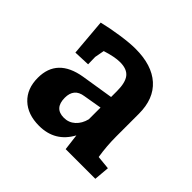

<svg xmlns="http://www.w3.org/2000/svg" viewBox="-131 -654 810 810"><g transform="rotate(45 274.0 -249.0)"><path d="M46 -130Q46 -246 178 -268L322 -291V-326Q322 -377 304 -399.5Q286 -422 245 -422Q213 -422 163 -406L155 -363L156 -320L83 -317L69 -482Q114 -493 165.5 -500.5Q217 -508 251 -508Q349 -508 402 -460.5Q455 -413 455 -324V-190Q455 -131 464 -75L525 -69L519 0H342L333 -73Q288 10 193 10Q125 10 85.5 -27.5Q46 -65 46 -130ZM243 -88Q272 -88 293 -107Q314 -126 322 -158V-228L240 -214Q212 -210 199 -194Q186 -178 186 -151Q186 -88 243 -88Z"/></g></svg>

Font: Andada Pro ExtraBold
Style: Regular
Weight: 800
Designer: Carolina Giovagnoli
Foundry: Huerta Tipografica
Version: Version 3.005; ttfautohint (v1.8.4)